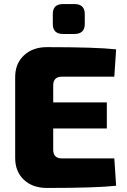

<svg xmlns="http://www.w3.org/2000/svg" viewBox="-20 -926 627 949"><path d="M347 -758H292Q241 -758 241 -807V-857Q241 -906 292 -906H347Q399 -906 399 -857V-807Q399 -758 347 -758ZM545 -143 554 -8Q456 3 212 3Q141 3 98 -37.5Q55 -78 55 -145V-545Q55 -612 98.5 -652.5Q142 -693 212 -693Q456 -693 554 -682L545 -547H286Q243 -547 243 -504V-420H508V-291H243V-186Q243 -143 286 -143Z"/></svg>

Font: Ezarion Extra Bold
Style: Regular
Weight: 800
Designer: Natanael Gama
Version: Version 1.001;PS 001.001;hotconv 1.0.70;makeotf.lib2.5.58329